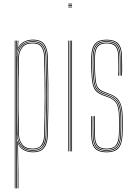

<svg xmlns="http://www.w3.org/2000/svg" viewBox="-20 -820 727 1040"><path d="M75.8 200V68.5L73.5 -56.5H75.2Q83.5 -26.5 106.2 -12.9Q129 0.8 158 0.8Q202.8 0.8 218.2 -25.1Q233.8 -51 234.8 -86.2Q237.2 -167.8 237.9 -236.2Q238.5 -304.8 237.8 -371.8Q237 -438.8 234.8 -515.2Q233.8 -552.8 217.4 -577Q201 -601.2 157.8 -601.2Q124 -601.2 101.5 -584.2Q79 -567.2 74.2 -542.5H73.2L76 -600H79.8L79.5 -595.2L77.8 -562.8H78.8Q88 -582.2 109.4 -593.8Q130.8 -605.2 158 -605.2Q202 -605.2 219.8 -580.8Q237.5 -556.2 238.8 -515.2Q241.2 -434 241.9 -365.4Q242.5 -296.8 241.8 -229.9Q241 -163 238.8 -86.2Q237.8 -45.2 220 -20.2Q202.2 4.8 158 4.8Q132.5 4.8 110.2 -6.2Q88 -17.2 78.5 -39.8H77.5L79.8 117V200ZM60 200V-600H64V200ZM68 200V-600H72L71 -514.8H72Q73 -553 96.4 -575Q119.8 -597 157.5 -597Q195.5 -597 212.8 -575.6Q230 -554.2 231 -514.8Q233.2 -440.8 233.9 -371.4Q234.5 -302 233.9 -232.1Q233.2 -162.2 231 -86.2Q230 -48 213.5 -25.5Q197 -3 157.5 -3Q119.2 -3 96.5 -25.6Q73.8 -48.2 72.2 -86.5H71.2L72 8.5V200ZM157.2 -7Q197.2 -7 211.6 -30.2Q226 -53.5 227 -86.5Q230.2 -198.8 230.2 -299.9Q230.2 -401 227 -514.5Q226 -552.8 209.5 -572.9Q193 -593 157 -593Q127.5 -593 109.6 -580.6Q91.8 -568.2 83.6 -550.4Q75.5 -532.5 75 -515.5Q73.5 -441.2 72.8 -373.9Q72 -306.5 72.6 -237Q73.2 -167.5 75.2 -86.5Q75.8 -69 84 -50.6Q92.2 -32.2 110 -19.6Q127.8 -7 157.2 -7ZM156.8 -11Q114.2 -11 97 -36Q79.8 -61 79 -86.5Q77 -161.8 76.2 -230.9Q75.5 -300 76.2 -369.4Q77 -438.8 79 -514.5Q79.8 -540.5 97.5 -564.8Q115.2 -589 156.8 -589Q193 -589 207.5 -568.5Q222 -548 223 -514.5Q225.2 -440.2 225.9 -371Q226.5 -301.8 225.9 -232.1Q225.2 -162.5 223 -86.5Q222 -47.2 205.4 -29.1Q188.8 -11 156.8 -11ZM156.5 -15Q190.8 -15 204.4 -34.8Q218 -54.5 219 -86.5Q222.2 -198.8 222.2 -299.8Q222.2 -400.8 219 -514.2Q218 -546.2 204.2 -565.6Q190.5 -585 156.5 -585Q117 -585 100.4 -562Q83.8 -539 83 -514.2Q81 -439.8 80.2 -369.8Q79.5 -299.8 80.2 -230Q81 -160.2 83 -86.5Q83.8 -61.5 100.4 -38.2Q117 -15 156.5 -15Z M350.2 -796V-800H370.2V-796ZM350.2 -780V-784H370.2V-780ZM350.2 -788V-792H370.2V-788ZM366.2 0V-600H370.2V0ZM350.2 0V-600H354.2V0ZM358.2 0V-600H362.2V0Z M557.5 5Q513.8 5 494.5 -15.9Q475.2 -36.8 474.5 -85Q474.2 -112 474 -133.5Q473.8 -155 474.5 -191H478.5Q478 -151.2 478.1 -130.4Q478.2 -109.5 478.5 -85Q479.2 -39 497.6 -19Q516 1 557.5 1Q598.2 1 617.5 -18.9Q636.8 -38.8 639.5 -85.2Q640.5 -100 640.6 -115.2Q640.8 -130.5 640.6 -146.5Q640.5 -162.5 640.5 -179Q640.5 -240 624.5 -267.2Q608.5 -294.5 575.2 -306.8L546.2 -317.5Q526.5 -324.8 515 -334.1Q503.5 -343.5 497.9 -367.5Q492.2 -391.5 490.5 -442.5Q489.8 -462.5 489.9 -477.8Q490 -493 490.5 -513.5Q491.8 -553.8 507.1 -571.4Q522.5 -589 557.5 -589Q592.8 -589 608.4 -571.6Q624 -554.2 624.5 -514Q625 -487.8 625 -466.9Q625 -446 624.5 -410H620.5Q622 -441.2 621.5 -467Q621 -492.8 620.5 -513.8Q620 -552 605.4 -568.5Q590.8 -585 557.5 -585Q525 -585 510.4 -568.4Q495.8 -551.8 494.5 -513.5Q493.8 -488.8 493.9 -475Q494 -461.2 494.5 -442.8Q496.2 -397.2 500.4 -374Q504.5 -350.8 515.4 -340.1Q526.2 -329.5 547.8 -321.2L576.5 -310.2Q597.5 -302.2 612.8 -288.5Q628 -274.8 636.2 -248.9Q644.5 -223 644.5 -179Q644.5 -163 644.6 -146.9Q644.8 -130.8 644.6 -115.1Q644.5 -99.5 643.5 -85Q640.5 -36.8 620.5 -15.9Q600.5 5 557.5 5ZM557.5 -3Q518 -3 500.6 -22.1Q483.2 -41.2 482.5 -85.2Q482.2 -111 481.8 -136.9Q481.2 -162.8 482.5 -191H486.5Q485 -159.5 485.6 -133.2Q486.2 -107 486.5 -85.2Q487 -43.5 503.6 -25.2Q520.2 -7 557.5 -7Q594.8 -7 611.9 -25.2Q629 -43.5 631.5 -85.8Q632.8 -108 632.6 -130.2Q632.5 -152.5 632.5 -179Q632.5 -237.5 617.8 -262.6Q603 -287.8 572.2 -299.2L543.5 -310Q519.5 -319 507 -330.9Q494.5 -342.8 489.4 -368Q484.2 -393.2 482.5 -442.2Q481.8 -462.5 481.9 -478.1Q482 -493.8 482.5 -513.8Q483.8 -558.5 501.4 -577.8Q519 -597 557.5 -597Q597 -597 614.4 -577.8Q631.8 -558.5 632.5 -514Q633 -487.8 633 -466.9Q633 -446 632.5 -410H628.5Q629 -449.8 629 -470Q629 -490.2 628.5 -514Q628 -556.5 611.2 -574.8Q594.5 -593 557.5 -593Q520.8 -593 504.2 -574.5Q487.8 -556 486.5 -513.5Q486 -493.5 485.9 -477.6Q485.8 -461.8 486.5 -442.5Q488.2 -391.2 493.9 -366.6Q499.5 -342 511.6 -331.9Q523.8 -321.8 544.8 -313.8L573.8 -302.8Q604.2 -291.2 620.4 -266.1Q636.5 -241 636.5 -179Q636.5 -153.2 636.6 -130.4Q636.8 -107.5 635.5 -85.5Q632.8 -42 615 -22.5Q597.2 -3 557.5 -3ZM557.5 -11Q522.2 -11 506.6 -28.2Q491 -45.5 490.5 -85.5Q490.2 -105.5 489.6 -132.1Q489 -158.8 490.5 -191H494.5Q493.2 -161.5 493.8 -135Q494.2 -108.5 494.5 -85.5Q495 -47.8 509.6 -31.4Q524.2 -15 557.5 -15Q592.5 -15 606.9 -32.6Q621.2 -50.2 623.5 -86.2Q625 -109.5 624.8 -132.1Q624.5 -154.8 624.5 -179Q624.5 -236.2 611 -258.9Q597.5 -281.5 569.5 -291.8L540.5 -302.5Q514.8 -312 501.1 -325.2Q487.5 -338.5 481.9 -365.2Q476.2 -392 474.5 -442Q473.8 -462.2 473.9 -478.2Q474 -494.2 474.5 -514Q476 -562.8 495.2 -583.9Q514.5 -605 557.5 -605Q601.2 -605 620.5 -583.9Q639.8 -562.8 640.5 -514Q641 -493 641.5 -467.5Q642 -442 640.5 -410H636.5Q637 -449.5 637 -470Q637 -490.5 636.5 -514Q635.8 -559.8 617.9 -580.4Q600 -601 557.5 -601Q515.8 -601 497.9 -580.4Q480 -559.8 478.5 -513.8Q477.8 -489.5 477.9 -474.6Q478 -459.8 478.5 -442Q480.2 -393.2 485.5 -367.4Q490.8 -341.5 503.9 -328.6Q517 -315.8 542 -306.2L571 -295.2Q600.2 -284.2 614.4 -260.4Q628.5 -236.5 628.5 -179Q628.5 -162.2 628.6 -146.4Q628.8 -130.5 628.6 -115.4Q628.5 -100.2 627.5 -85.5Q625 -45.8 608.8 -28.4Q592.5 -11 557.5 -11Z"/></svg>

Font: Big Shoulders Inline Display Thin Thin
Style: Regular
Weight: 250
Version: Version 2.002